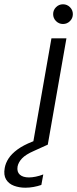

<svg xmlns="http://www.w3.org/2000/svg" viewBox="-126 -675 360 896"><path d="M27 0 114 -496H184L97 0ZM168 -563Q149 -563 135.5 -576.5Q122 -590 122 -609Q122 -628 135.5 -641.5Q149 -655 168 -655Q187 -655 200.5 -641.5Q214 -628 214 -609Q214 -590 200.5 -576.5Q187 -563 168 -563ZM-8 201Q-36 201 -60.5 192Q-85 183 -97.5 162.5Q-110 142 -104 109Q-100 86 -86 64.5Q-72 43 -45 23Q-18 3 25 -14L84 -38L97 0L33 29Q-6 46 -23 64Q-40 82 -44 102Q-48 127 -33.5 140Q-19 153 9 153Q23 153 40.5 149.5Q58 146 76 139L67 188Q50 194 30.5 197.5Q11 201 -8 201Z"/></svg>

Font: DM Sans 24pt Light
Style: Italic
Weight: 300
Italic angle: -10°
Designer: Colophon Foundry, Jonny Pinhorn
Foundry: Colophon Foundry
Version: Version 4.004;gftools[0.9.30]